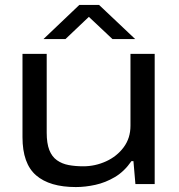

<svg xmlns="http://www.w3.org/2000/svg" viewBox="-20 -745 723 777"><path d="M287 12Q181 12 126 -35.5Q71 -83 71 -190V-527H169V-208Q169 -165 179.5 -138Q190 -111 210.5 -96.5Q231 -82 258 -77Q285 -72 317 -72Q365 -72 409 -92Q453 -112 480.5 -149Q508 -186 508 -236V-527H606V0H528L520 -93H512Q483 -51 445 -28.5Q407 -6 366 3Q325 12 287 12ZM156 -587 301 -725H381L527 -587H435L316 -699H363L245 -587Z"/></svg>

Font: Archivo Expanded
Style: Regular
Weight: 400
Width: 7
Designer: Hector Gatti
Foundry: Omnibus-Type
Version: Version 2.001